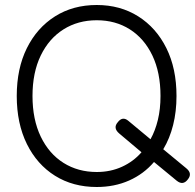

<svg xmlns="http://www.w3.org/2000/svg" viewBox="-20 -735 780 768"><path d="M367 13Q272 13 200 -32Q128 -77 87.5 -159Q47 -241 47 -351Q47 -461 87.5 -542.5Q128 -624 200 -669.5Q272 -715 367 -715Q461 -715 533 -669.5Q605 -624 645.5 -542.5Q686 -461 686 -351Q686 -289 672.5 -235Q659 -181 633 -138L725 -62Q751 -41 731 -17Q712 8 687 -12L596 -87Q555 -39 496.5 -13Q438 13 367 13ZM367 -47Q422 -47 468 -68Q514 -89 546 -126L457 -201Q431 -223 451 -246Q470 -271 493 -252L582 -178Q601 -212 611.5 -255.5Q622 -299 622 -351Q622 -445 589.5 -513Q557 -581 499.5 -617.5Q442 -654 367 -654Q292 -654 234 -617.5Q176 -581 143 -513Q110 -445 110 -351Q110 -257 143 -188.5Q176 -120 234 -83.5Q292 -47 367 -47Z"/></svg>

Font: Zen Maru Gothic
Style: Regular
Weight: 400
Designer: Yoshimichi Ohira
Foundry: Positype
Version: Version 1.002